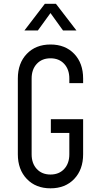

<svg xmlns="http://www.w3.org/2000/svg" viewBox="-20 -1008 536 1044"><path d="M254.5 16Q174.5 16 125.8 -35Q77 -86 77 -169V-581Q77 -664.5 125.8 -715.2Q174.5 -766 254.5 -766Q335 -766 383.5 -715.2Q432 -664.5 432 -581V-556H357V-581Q357 -630.5 329 -660.8Q301 -691 254.5 -691Q208 -691 180 -660.8Q152 -630.5 152 -581V-169Q152 -119.5 180 -89.2Q208 -59 254.5 -59Q301 -59 329 -89.2Q357 -119.5 357 -169V-285H256.5V-360H432V-169Q432 -86 383.5 -35Q335 16 254.5 16ZM113 -842.5 224 -987.5H284L395.5 -842.5H322.5L254.5 -937L186 -842.5Z"/></svg>

Font: Mohave
Style: Regular
Weight: 400
Designer: Gumpita Rahayu
Foundry: Tokotype
Version: Version 2.003; ttfautohint (v1.8.3)